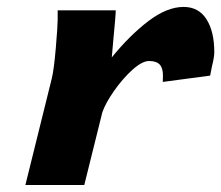

<svg xmlns="http://www.w3.org/2000/svg" viewBox="-20 -526 629 546"><path d="M52.2 0 127 -301.8Q133.3 -326.7 138.7 -389.4Q144 -452.1 144 -470.2V-496.6H309.1Q309.1 -482.4 301.8 -407.2L297.9 -362.8Q349.1 -425.8 402.1 -466.1Q455.1 -506.3 502 -506.3Q544.9 -506.3 567.1 -471.4Q589.4 -436.5 589.4 -377.4Q589.4 -363.8 583 -338.4Q579.6 -321.8 577.6 -311L442.9 -293L443.4 -311Q443.4 -332.5 434.1 -342.5Q424.8 -352.5 403.8 -352.5Q384.3 -352.5 356.4 -327.4Q328.6 -302.2 304.2 -267.3Q279.8 -232.4 271 -206.5L219.7 0Z"/></svg>

Font: Lesson One Extra
Style: Italic
Weight: 800
Italic angle: -14°
Designer: But Ko, Victor Gaultney, Annie Olsen, Julie Remington, Don Collingsworth, Eric Hays, Becca Hirsbrunner
Version: Version 1.100